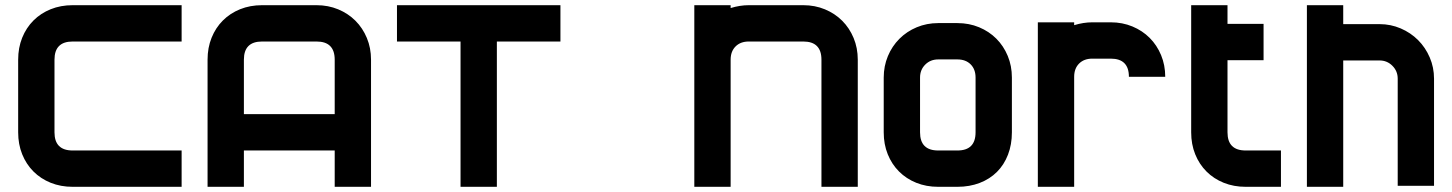

<svg xmlns="http://www.w3.org/2000/svg" viewBox="-20 -720 5597 740"><path d="M680 0H260Q214 0 175.5 -15.5Q137 -31 109 -59Q81 -87 65.5 -125.5Q50 -164 50 -210V-490Q50 -536 65.5 -574.5Q81 -613 109 -641Q137 -669 175.5 -684.5Q214 -700 260 -700H680V-560H260Q190 -560 190 -490V-210Q190 -140 260 -140H680Z M1410 0H1270V-140H920V0H780V-490Q780 -536 795.5 -574.5Q811 -613 839 -641Q867 -669 905.5 -684.5Q944 -700 990 -700H1200Q1245 -700 1283.5 -684Q1322 -668 1350 -640Q1378 -612 1394 -573.5Q1410 -535 1410 -490ZM1270 -280V-490Q1270 -560 1200 -560H990Q920 -560 920 -490V-280Z M2140 -560H1895V0H1755V-560H1510V-700H2140V-560Z M3286 0H3146V-490Q3146 -560 3076 -560H2866Q2834 -560 2815 -541Q2796 -522 2796 -490V0H2656V-700H2796V-689Q2832 -700 2866 -700H3076Q3121 -700 3159.5 -684Q3198 -668 3226 -640Q3254 -612 3270 -573.5Q3286 -535 3286 -490Z M3880 -210Q3880 -163 3865 -124Q3850 -85 3822.5 -57.5Q3795 -30 3756 -15Q3717 0 3670 0H3596Q3550 0 3511.5 -15.5Q3473 -31 3445 -59Q3417 -87 3401.5 -125.5Q3386 -164 3386 -210V-421Q3386 -465 3402 -503.5Q3418 -542 3446.5 -570.5Q3475 -599 3513.5 -615Q3552 -631 3596 -631H3670Q3715 -631 3753.5 -615Q3792 -599 3820 -571Q3848 -543 3864 -504.5Q3880 -466 3880 -421ZM3740 -210V-421Q3740 -453 3721 -472Q3702 -491 3670 -491H3596Q3566 -491 3546 -471Q3526 -451 3526 -421V-210Q3526 -140 3596 -140H3670Q3740 -140 3740 -210Z M4331 -424Q4331 -494 4261 -494H4190Q4158 -494 4139 -475Q4120 -456 4120 -424V0H3980V-634H4120V-623Q4156 -634 4190 -634H4261Q4306 -634 4344.5 -618Q4383 -602 4411 -574Q4439 -546 4455 -507.5Q4471 -469 4471 -424Z M4850 -488H4711V-210Q4711 -140 4781 -140H4917V0H4781Q4735 0 4696.5 -15.5Q4658 -31 4630 -59Q4602 -87 4586.5 -125.5Q4571 -164 4571 -210V-700H4711V-628H4850Z M5367 -4V-417Q5367 -446 5346.5 -466.5Q5326 -487 5297 -487H5157V0H5017V-700H5157V-627H5297Q5340 -627 5378.5 -610.5Q5417 -594 5445.5 -565.5Q5474 -537 5490.5 -498.5Q5507 -460 5507 -417V-4Z"/></svg>

Font: CAT North
Style: Regular
Weight: 400
Designer: Peter Wiegel
Foundry: Peter Wiegel
Version: Version 1.000